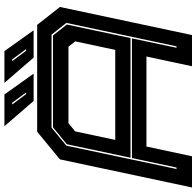

<svg xmlns="http://www.w3.org/2000/svg" viewBox="-40 -858 888 868"><g transform="rotate(-90 404.0 -424.0)"><path d="M-9.5 0 117.5 -597 242.5 -700H725.5L806.5 -597L679.5 0H538.5L582.5 -206H175.5L131.5 0ZM74 -70H80.5L123.5 -271.5H664.5L622 -70H628.5L734.5 -568L681.5 -635H261L179.5 -568ZM125 -278 186 -566 262.5 -628.5H677.5L727 -566L666 -278ZM205.5 -347H612.5L651 -528L627 -558.5H281L244 -528ZM701 -716H577.5L463.5 -848H607ZM616 -750 569.5 -813H561.5L608.5 -750ZM505 -716H381.5L267.5 -848H411ZM420 -750 373.5 -813H365.5L412.5 -750Z"/></g></svg>

Font: Tourney Expanded ExtraBold
Style: Italic
Weight: 800
Width: 7
Italic angle: -12°
Designer: Tyler Finck
Foundry: Etcetera Type Co
Version: Version 1.010; ttfautohint (v1.8.3)